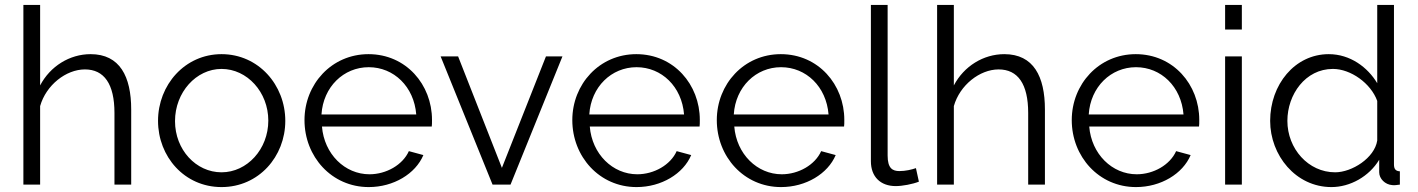

<svg xmlns="http://www.w3.org/2000/svg" viewBox="-20 -750 5762 780"><path d="M513 0V-305C513 -439 467 -530 348 -530C263 -530 184 -481 143 -403V-730H75V0H143V-319C167 -404 248 -468 325 -468C403 -468 445 -409 445 -291V0Z M622 -259C622 -114 729 10 880 10C1031 10 1139 -114 1139 -259C1139 -405 1030 -530 880 -530C731 -530 622 -405 622 -259ZM880 -50C776 -50 691 -142 691 -258C691 -375 777 -470 880 -470C984 -470 1070 -376 1070 -260C1070 -144 984 -50 880 -50Z M1478 10C1579 10 1668 -44 1700 -120L1641 -136C1616 -80 1549 -42 1481 -42C1381 -42 1297 -124 1288 -236H1734C1735 -241 1735 -252 1735 -263C1735 -406 1630 -530 1477 -530C1327 -530 1217 -408 1217 -262C1217 -114 1327 10 1478 10ZM1286 -285C1293 -397 1376 -477 1478 -477C1580 -477 1662 -398 1671 -285Z M1981 0H2054L2265 -521H2198L2019 -68L1841 -521H1770Z M2566 10C2667 10 2756 -44 2788 -120L2729 -136C2704 -80 2637 -42 2569 -42C2469 -42 2385 -124 2376 -236H2822C2823 -241 2823 -252 2823 -263C2823 -406 2718 -530 2565 -530C2415 -530 2305 -408 2305 -262C2305 -114 2415 10 2566 10ZM2374 -285C2381 -397 2464 -477 2566 -477C2668 -477 2750 -398 2759 -285Z M3153 10C3254 10 3343 -44 3375 -120L3316 -136C3291 -80 3224 -42 3156 -42C3056 -42 2972 -124 2963 -236H3409C3410 -241 3410 -252 3410 -263C3410 -406 3305 -530 3152 -530C3002 -530 2892 -408 2892 -262C2892 -114 3002 10 3153 10ZM2961 -285C2968 -397 3051 -477 3153 -477C3255 -477 3337 -398 3346 -285Z M3518 -730V-95C3518 -32 3557 6 3619 6C3646 6 3688 -2 3713 -12L3701 -67C3684 -61 3659 -55 3634 -55C3606 -55 3586 -66 3586 -118V-730Z M4225 0V-305C4225 -439 4179 -530 4060 -530C3975 -530 3896 -481 3855 -403V-730H3787V0H3855V-319C3879 -404 3960 -468 4037 -468C4115 -468 4157 -409 4157 -291V0Z M4595 10C4696 10 4785 -44 4817 -120L4758 -136C4733 -80 4666 -42 4598 -42C4498 -42 4414 -124 4405 -236H4851C4852 -241 4852 -252 4852 -263C4852 -406 4747 -530 4594 -530C4444 -530 4334 -408 4334 -262C4334 -114 4444 10 4595 10ZM4403 -285C4410 -397 4493 -477 4595 -477C4697 -477 4779 -398 4788 -285Z M4957 -630H5025V-730H4957ZM4957 0H5025V-521H4957Z M5140 -259C5140 -119 5244 10 5389 10C5465 10 5542 -33 5583 -101V-50C5583 -24 5607 0 5636 2C5645 3 5653 2 5667 0V-54C5650 -55 5643 -63 5643 -82V-730H5575V-412C5536 -477 5465 -530 5378 -530C5240 -530 5140 -406 5140 -259ZM5575 -179C5564 -108 5472 -50 5404 -50C5295 -50 5210 -146 5210 -259C5210 -366 5283 -470 5395 -470C5467 -470 5549 -412 5575 -340Z"/></svg>

Font: FIGSv2-sans-serif
Style: Regular
Weight: 400
Designer: Matt McInerney, Pablo Impallari, Rodrigo Fuenzalida,Mirko Velimirovic
Foundry: Matt McInerney, Pablo Impallari, Rodrigo Fuenzalida
Version: Version 4.021;hotconv 1.0.109;makeotfexe 2.5.65596